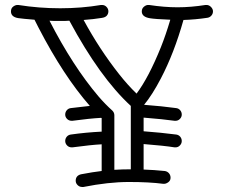

<svg xmlns="http://www.w3.org/2000/svg" viewBox="-20 -724 906 769"><path d="M438 -43.9Q471.2 -45.9 503.9 -45.9V-299.8Q380.4 -413.1 257.8 -641.1Q249 -640.1 239.3 -640.1Q219.7 -640.1 204.1 -640.1Q188.5 -640.1 178.2 -641.1Q272 -458.5 374.5 -337.9Q401.4 -306.6 430.2 -280.8Q438 -272.9 438 -262.2ZM690.9 -694.8Q744.6 -694.8 803.2 -704.1H807.1Q817.4 -704.1 825.2 -696Q833 -688 833 -678.5Q833 -668.9 826.7 -661.6Q820.3 -654.3 811 -652.8Q762.7 -645.5 714.8 -644Q677.7 -511.7 624 -409.2Q589.8 -343.8 557.1 -304.2Q629.4 -298.8 686 -291Q695.8 -289.6 701.9 -282.2Q708 -274.9 708 -265.1Q708 -255.4 700.7 -247.8Q693.4 -240.2 683.1 -240.2H679.2Q634.3 -246.6 555.2 -252.9V-198.2Q625.5 -192.9 686 -185.1Q695.8 -183.6 701.9 -176.3Q708 -168.9 708 -159.2Q708 -149.4 700.7 -141.6Q693.4 -133.8 683.1 -133.8H679.2Q637.2 -140.6 555.2 -147V-44.9Q597.2 -43.5 640.1 -39.1Q649.9 -37.6 656.5 -30.3Q663.1 -22.9 663.1 -12Q663.1 -1 654.3 5.6Q645.5 12.2 637.2 12.2H633.8Q578.1 4.9 496.1 4.9Q414.1 4.9 314 24.9H309.1Q298.3 24.9 290.8 17.3Q283.2 9.8 283.2 0Q283.2 -20.5 304.2 -25.9Q353 -35.2 387.2 -39.1V-146Q346.2 -144 270 -133.8H267.1Q255.9 -133.8 248.5 -141.6Q241.2 -149.4 241.2 -159.2Q241.2 -168.9 247.3 -176.3Q253.4 -183.6 263.2 -185.1Q324.7 -193.8 387.2 -196.8V-251L384.8 -252Q338.9 -249.5 270 -240.2H267.1Q255.9 -240.2 248.5 -247.8Q241.2 -255.4 241.2 -265.1Q241.2 -274.9 247.3 -282.2Q253.4 -289.6 263.2 -291L339.8 -299.8Q234.4 -419.9 134.3 -613.3Q123.5 -633.8 118.2 -645Q69.8 -648.9 53.2 -651.4Q23.9 -656.2 23.9 -678.2Q23.9 -690.9 32.7 -697.5Q41.5 -704.1 49.8 -704.1H53.2Q136.2 -690.9 221.2 -690.9Q306.6 -690.9 384.8 -704.1H388.2Q399.4 -704.1 406.7 -696.3Q414.1 -688.5 414.1 -678.7Q414.1 -668.9 408 -661.6Q401.9 -654.3 387.7 -652.3Q355.5 -647 314.9 -644Q378.4 -526.4 458 -425.8Q490.7 -384.3 526.9 -349.1Q575.2 -413.1 624.5 -535.2Q644 -584 662.1 -645Q600.6 -647.5 580.6 -650.9Q547.9 -656.2 547.9 -678.2Q547.9 -689.9 556.4 -697Q564.9 -704.1 573.2 -704.1H577.1Q638.2 -694.8 690.9 -694.8Z"/></svg>

Font: Ribeye Marrow
Style: Regular
Weight: 400
Designer: Astigmatic (AOETI)
Foundry: Astigmatic (AOETI)
Version: Version 1.000